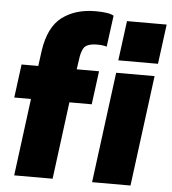

<svg xmlns="http://www.w3.org/2000/svg" viewBox="-56 -865 820 916"><g transform="rotate(5 354.0 -407.0)"><path d="M230 0H46L94 -370H14L35 -530H115L125 -605Q142 -719 205.5 -766.5Q269 -814 365 -814Q430 -814 452 -800L432 -650Q416 -656 387 -656Q334 -656 321 -631Q312 -614 308 -591.5Q304 -569 299 -530H406L385 -370H278ZM603 0H419L488 -530H672ZM683 -590H493L518 -780H708Z"/></g></svg>

Font: Tanohe Sans ExtraBold
Style: Italic
Weight: 800
Designer: Village Type and Design LLC & Cristiano Sobral
Foundry: Cooper Hewitt Smithsonian Design Museum
Version: Version 1.00;September 29, 2021;FontCreator 13.0.0.2655 64-b